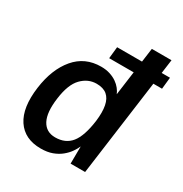

<svg xmlns="http://www.w3.org/2000/svg" viewBox="-174 -876 972 1019"><g transform="rotate(30 312.0 -366.5)"><path d="M292.5 -587 300 -658.5H624L616.5 -587ZM217 10Q118 10 71.2 -60.5Q24.5 -131 42 -261Q58.5 -382.5 119.5 -454.8Q180.5 -527 279 -527Q309.5 -527 333.5 -519.2Q357.5 -511.5 375.5 -499Q393.5 -486.5 405.2 -471.5Q417 -456.5 423 -441.5L464 -743H584.5L484 0H395L396 -106Q388 -87.5 373.8 -67.2Q359.5 -47 338 -29.5Q316.5 -12 286.8 -1Q257 10 217 10ZM254 -79.5Q316.5 -79.5 351 -122.2Q385.5 -165 399 -264Q406 -320.5 398.5 -359Q391 -397.5 367.8 -417Q344.5 -436.5 303.5 -436.5Q251.5 -436.5 212.2 -396Q173 -355.5 161 -264Q148.5 -173 173.2 -126.2Q198 -79.5 254 -79.5Z"/></g></svg>

Font: Public Sans Thin SemiBold
Style: Italic
Weight: 600
Italic angle: -8°
Version: Version 2.001